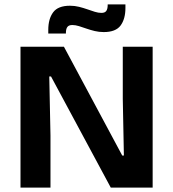

<svg xmlns="http://www.w3.org/2000/svg" viewBox="-20 -851 786 871"><path d="M270 -639 534.5 -145.5H542L537 -402V-639H672.5V0H482.5L211.5 -504H203.5L209 -236.5V0H73V-639ZM450.5 -705.5Q429.5 -705.5 409.8 -710.2Q390 -715 372.2 -721.2Q354.5 -727.5 338.2 -732.5Q322 -737.5 308 -737.5Q292 -737.5 285.5 -728.5Q279 -719.5 279 -702V-699H199V-715.5Q199 -765 221 -795Q243 -825 297.5 -825Q319 -825 338.8 -820Q358.5 -815 376.2 -808.8Q394 -802.5 410 -797.5Q426 -792.5 440 -792.5Q456 -792.5 462.2 -801.5Q468.5 -810.5 468.5 -828V-831H549V-815Q549 -765 527 -735.2Q505 -705.5 450.5 -705.5Z"/></svg>

Font: AnekLatin_SemiExpandedSemiBold
Style: Regular
Weight: 600
Width: 6
Designer: Yesha Goshar
Foundry: Ek Type
Version: Version 1.003